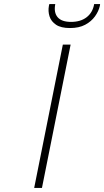

<svg xmlns="http://www.w3.org/2000/svg" viewBox="-20 -918 509 938"><path d="M287 -700H325L185 0H147ZM468 -890Q462 -863 444 -838Q426 -813 396 -797Q366 -781 322 -781Q278 -781 254 -797Q230 -813 222 -838Q214 -863 219 -890L221 -898H250Q242 -857 261.5 -834Q281 -811 327 -811Q374 -811 403.5 -834Q433 -857 440 -898H469Z"/></svg>

Font: Albert Sans ExtraLight
Style: Italic
Weight: 250
Italic angle: -11.25°
Designer: Andreas Rasmussen
Foundry: a.Foundry
Version: Version 1.025